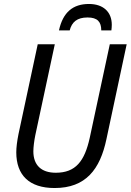

<svg xmlns="http://www.w3.org/2000/svg" viewBox="-20 -937 658 967"><path d="M277 -784H331C342 -826 368 -849 421 -849C471 -849 490 -827 490 -784H541C542 -793 543 -802 543 -812C543 -878 499 -917 428 -917C348 -917 297 -876 277 -784ZM255 10C412 10 484 -84 516 -236L618 -714H533L432 -243C406 -125 361 -67 261 -67C187 -67 148 -106 148 -175C148 -195 152 -228 158 -257L256 -714H170L73 -261C66 -226 62 -194 62 -170C62 -55 127 10 255 10Z"/></svg>

Font: Noto Sans SemiCondensed
Style: Italic
Weight: 400
Width: 4
Italic angle: -12°
Designer: Monotype Design Team
Foundry: Monotype Imaging Inc.
Version: Version 2.013